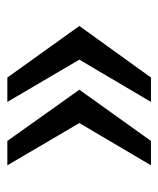

<svg xmlns="http://www.w3.org/2000/svg" viewBox="27 -594 441 536"><g transform="rotate(90 248.0 -325.5)"><path d="M196 -125 52 -326 196 -526H264L146 -326L264 -125ZM373 -125 230 -326 373 -526H441L323 -326L441 -125Z"/></g></svg>

Font: Archivo SemiCondensed
Style: Regular
Weight: 400
Width: 4
Designer: Hector Gatti
Foundry: Omnibus-Type
Version: Version 2.001